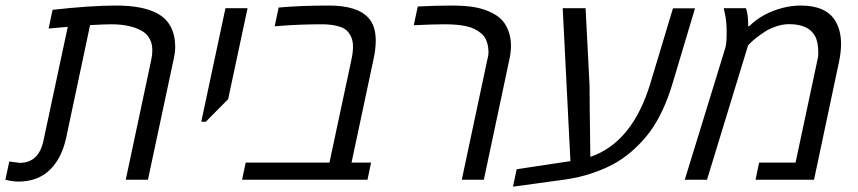

<svg xmlns="http://www.w3.org/2000/svg" viewBox="-53 -660 3152 705"><path d="M590.3 -486.3Q590.3 -467.8 584 -439.5L490.2 0H408.7L502.4 -440.4Q506.3 -458.5 506.3 -474.9Q506.3 -491.2 502 -504.9Q492.7 -531.7 469.7 -545.4Q427.2 -570.8 356 -570.8Q334.5 -570.8 277.8 -567.9L190.4 -156.2Q174.3 -79.1 129.9 -36.1Q85.4 6.8 14.2 6.8Q-5.9 6.8 -33.2 0L-19 -66.9Q16.6 -62 19.5 -62Q89.8 -62 106.9 -145L195.8 -561.5L125.5 -555.2L140.1 -624Q279.8 -639.6 374.3 -639.6Q468.8 -639.6 522.5 -611.8Q590.3 -576.7 590.3 -486.3Z M784.7 -295.9 702.6 -212.9H686L774.9 -629.9H856Z M970.2 -632.3Q1049.8 -639.6 1154.8 -639.6Q1259.8 -639.6 1300.3 -593.8Q1326.7 -564.9 1326.7 -510.7Q1326.7 -479 1317.9 -439.5L1237.8 -63H1309.6L1296.4 0H835.9L849.1 -63H1156.7L1237.3 -440.4Q1243.2 -468.3 1243.2 -488Q1243.2 -507.8 1237.5 -521.7Q1231.9 -535.6 1222.7 -545.4Q1213.4 -555.2 1198.7 -560.5Q1169.9 -570.8 1130.9 -570.8Q1050.8 -570.8 981 -565.4L955.6 -563.5Z M1481 -636.2Q1550.3 -639.6 1604.2 -639.6Q1658.2 -639.6 1692.6 -633.1Q1727.1 -626.5 1755.6 -611.8Q1784.2 -597.2 1799.8 -574.2Q1823.2 -539.1 1823.2 -491.7Q1823.2 -467.8 1816.9 -439.5L1723.6 0H1642.6L1736.3 -440.4Q1740.7 -456.5 1740.7 -466.3Q1740.7 -476.1 1739.3 -487.5Q1737.8 -499 1732.2 -512.7Q1726.6 -526.4 1715.1 -536.4Q1703.6 -546.4 1690.4 -553Q1677.2 -559.6 1660.2 -563.5Q1627.4 -570.8 1581.8 -570.8Q1536.1 -570.8 1466.3 -567.4Z M2097.2 -629.9 2111.8 -345.7Q2111.8 -287.6 2114.7 -84Q2269.5 -136.7 2335.4 -355L2418 -629.4H2499L2417 -355Q2383.8 -243.7 2332 -174.3Q2311.5 -146.5 2280.3 -116.7Q2249 -86.9 2212.4 -64.9Q2175.8 -43 2125.2 -25.4Q2074.7 -7.8 2016.6 0L1830.6 25.4L1844.2 -38.6L2041.5 -68.4L2013.2 -629.9Z M2694.3 -563.5H2697.8Q2746.1 -611.8 2821.8 -631.3Q2854 -639.6 2887.2 -639.6Q2979.5 -639.6 3013.7 -584Q3035.2 -549.3 3035.2 -498.5Q3035.2 -467.8 3027.3 -430.7L2936 0H2721.2L2734.4 -63H2868.2L2945.8 -427.2Q2951.7 -450.7 2951.7 -464.4Q2951.7 -505.4 2939.9 -527.3Q2916 -571.3 2844.2 -571.3Q2821.3 -571.3 2797.4 -563.2Q2773.4 -555.2 2755.9 -543.9Q2718.3 -519 2701.2 -501L2693.8 -493.2L2543 0H2461.4L2610.4 -484.4Q2615.2 -501.5 2615.2 -538.8Q2615.2 -576.2 2610.8 -599.6L2604.5 -629.9H2686Q2694.3 -609.4 2694.3 -563.5Z"/></svg>

Font: Open Sans Hebrew
Style: Italic
Weight: 400
Italic angle: -12°
Foundry: Ascender Corporation, Yanek Iontef
Version: Version 2.001;PS 002.001;hotconv 1.0.70;makeotf.lib2.5.58329